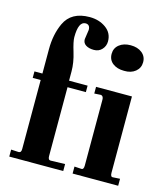

<svg xmlns="http://www.w3.org/2000/svg" viewBox="-110 -822 793 908"><g transform="rotate(15 286.5 -368.0)"><path d="M506.8 -424.8V-50.8Q506.8 -41 509.8 -36.1Q512.7 -31.2 520 -32.2L553.2 -34.2V0H330.1V-34.2L362.8 -32.2Q376 -30.3 376 -50.8V-374Q376 -391.1 363.8 -394L331.1 -392.1V-424.8ZM439 -532.2Q404.8 -532.2 383.3 -548.8Q361.8 -565.4 361.8 -594.7Q361.8 -623 383.3 -640.1Q404.8 -657.2 439 -657.2Q473.1 -657.2 494.6 -640.1Q516.1 -623 516.1 -594.7Q516.1 -566.4 494.6 -548.8Q473.1 -531.2 439 -532.2ZM170.9 -625Q170.9 -604 185.5 -556.2Q200.2 -508.3 200.2 -464.8V-419.9H291V-388.2H201.2V-50.8Q201.2 -31.7 213.9 -32.2L284.2 -34.2V0H20V-34.2L57.1 -32.2Q70.3 -32.2 69.8 -50.8V-388.2H30.8V-419.9H69.8V-539.1Q69.8 -611.3 95.7 -667.5Q127.4 -735.8 217.3 -735.8Q263.7 -735.8 296.9 -711.9Q330.1 -688 330.1 -647Q330.1 -624 314.9 -607.4Q299.8 -590.8 275.4 -590.8Q251 -590.8 235.8 -600.6Q220.7 -610.4 221.2 -628.9L228 -675.8Q228 -701.7 206.1 -702.1Q170.9 -702.1 170.9 -625Z"/></g></svg>

Font: Unna-Bold
Style: Bold
Weight: 700
Designer: Jorge de Buen U.
Foundry: Omnibus-Type
Version: Version 2.006;PS 002.006;hotconv 1.0.70;makeotf.lib2.5.58329